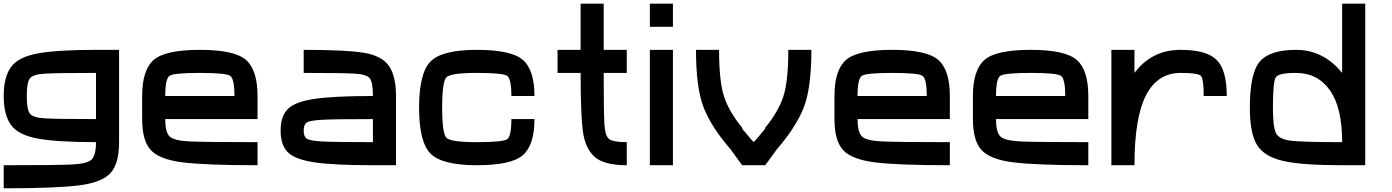

<svg xmlns="http://www.w3.org/2000/svg" viewBox="-20 -895 7540 1040"><path d="M500 -250V-500Q289.1 -500 222.7 -496.1Q156.2 -492.2 140.6 -468.8Q125 -445.3 125 -375Q125 -304.7 140.6 -281.2Q156.2 -257.8 222.7 -253.9Q289.1 -250 500 -250ZM0 0Q281.2 0 367.2 -3.9Q453.1 -7.8 476.6 -31.2Q500 -54.7 500 -125Q289.1 -125 183.6 -144.5Q78.1 -164.1 39.1 -218.8Q0 -273.4 0 -375Q0 -476.6 39.1 -531.2Q78.1 -585.9 183.6 -605.5Q289.1 -625 500 -625H625V-125Q625 -7.8 578.1 43Q531.2 93.8 406.2 109.4Q281.2 125 0 125Z M1250 -375Q1250 -468.8 1226.6 -484.4Q1203.1 -500 1062.5 -500Q921.9 -500 898.4 -484.4Q875 -468.8 875 -375ZM750 -250V-375Q750 -515.6 812.5 -570.3Q875 -625 1062.5 -625Q1250 -625 1312.5 -570.3Q1375 -515.6 1375 -375V-250H875Q875 -179.7 898.4 -156.2Q921.9 -132.8 1007.8 -128.9Q1093.8 -125 1375 -125V0Q1093.8 0 968.8 -15.6Q843.8 -31.2 796.9 -82Q750 -132.8 750 -250Z M2000 -125V-250Q1789.1 -250 1722.7 -246.1Q1656.2 -242.2 1640.6 -230.5Q1625 -218.8 1625 -187.5Q1625 -156.2 1640.6 -144.5Q1656.2 -132.8 1722.7 -128.9Q1789.1 -125 2000 -125ZM2125 -375V0H2000Q1789.1 0 1683.6 -15.6Q1578.1 -31.2 1539.1 -70.3Q1500 -109.4 1500 -187.5Q1500 -265.6 1539.1 -304.7Q1578.1 -343.8 1683.6 -359.4Q1789.1 -375 2000 -375Q2000 -445.3 1984.4 -468.8Q1968.8 -492.2 1902.3 -496.1Q1835.9 -500 1625 -500V-625Q1851.6 -625 1949.2 -609.4Q2046.9 -593.8 2085.9 -539.1Q2125 -484.4 2125 -375Z M2250 -312.5Q2250 -500 2312.5 -562.5Q2375 -625 2562.5 -625Q2750 -625 2812.5 -570.3Q2875 -515.6 2875 -375H2750Q2750 -468.8 2726.6 -484.4Q2703.1 -500 2562.5 -500Q2421.9 -500 2398.4 -476.6Q2375 -453.1 2375 -312.5Q2375 -171.9 2398.4 -148.4Q2421.9 -125 2562.5 -125Q2703.1 -125 2726.6 -140.6Q2750 -156.2 2750 -250H2875Q2875 -109.4 2812.5 -54.7Q2750 0 2562.5 0Q2375 0 2312.5 -62.5Q2250 -125 2250 -312.5Z M3125 -500H3000V-625H3125V-875H3250V-625H3375V-500H3250Q3250 -289.1 3253.9 -222.7Q3257.8 -156.2 3281.2 -140.6Q3304.7 -125 3375 -125V0Q3250 0 3199.2 -46.9Q3148.4 -93.8 3136.7 -187.5Q3125 -281.2 3125 -500Z M3625 -875V-750H3500V-875ZM3625 0H3500V-625H3625Z M4000 0Q3976.6 -31.2 3937.5 -85.9Q3835.9 -203.1 3793 -308.6Q3750 -414.1 3750 -625H3875Q3875 -453.1 3902.3 -371.1Q3929.7 -289.1 4000 -203.1Q4000 -195.3 4015.6 -179.7Q4015.6 -179.7 4015.6 -179.7Q4046.9 -140.6 4062.5 -125Q4078.1 -140.6 4109.4 -179.7Q4109.4 -179.7 4109.4 -179.7Q4125 -195.3 4125 -203.1Q4195.3 -289.1 4222.7 -371.1Q4250 -453.1 4250 -625H4375Q4375 -414.1 4332 -308.6Q4289.1 -203.1 4187.5 -85.9Q4148.4 -31.2 4125 0Z M5000 -375Q5000 -468.8 4976.6 -484.4Q4953.1 -500 4812.5 -500Q4671.9 -500 4648.4 -484.4Q4625 -468.8 4625 -375ZM4500 -250V-375Q4500 -515.6 4562.5 -570.3Q4625 -625 4812.5 -625Q5000 -625 5062.5 -570.3Q5125 -515.6 5125 -375V-250H4625Q4625 -179.7 4648.4 -156.2Q4671.9 -132.8 4757.8 -128.9Q4843.8 -125 5125 -125V0Q4843.8 0 4718.8 -15.6Q4593.8 -31.2 4546.9 -82Q4500 -132.8 4500 -250Z M5750 -375Q5750 -468.8 5726.6 -484.4Q5703.1 -500 5562.5 -500Q5421.9 -500 5398.4 -484.4Q5375 -468.8 5375 -375ZM5250 -250V-375Q5250 -515.6 5312.5 -570.3Q5375 -625 5562.5 -625Q5750 -625 5812.5 -570.3Q5875 -515.6 5875 -375V-250H5375Q5375 -179.7 5398.4 -156.2Q5421.9 -132.8 5507.8 -128.9Q5593.8 -125 5875 -125V0Q5593.8 0 5468.8 -15.6Q5343.8 -31.2 5296.9 -82Q5250 -132.8 5250 -250Z M6375 -625Q6515.6 -625 6570.3 -570.3Q6625 -515.6 6625 -375H6500Q6500 -468.8 6484.4 -484.4Q6468.8 -500 6375 -500Q6250 -500 6187.5 -378.9Q6125 -257.8 6125 0H6000V-625H6125V-500Q6171.9 -562.5 6234.4 -593.8Q6296.9 -625 6375 -625Z M7250 -875H7375V0H7250Q7031.2 0 6929.7 -23.4Q6828.1 -46.9 6789.1 -109.4Q6750 -171.9 6750 -312.5Q6750 -500 6804.7 -562.5Q6859.4 -625 7000 -625Q7148.4 -625 7250 -500ZM7000 -500Q6906.2 -500 6890.6 -476.6Q6875 -453.1 6875 -312.5Q6875 -210.9 6890.6 -175.8Q6906.2 -140.6 6972.7 -132.8Q7039.1 -125 7250 -125Q7250 -312.5 7183.6 -406.2Q7117.2 -500 7000 -500Z"/></svg>

Font: CraftyPE
Style: Regular
Weight: 400
Designer: Erek Butcher
Foundry: Haunted Coop
Version: Version 0.018;April 4, 2024;FontCreator 15.0.0.2962 64-bit